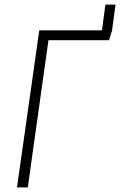

<svg xmlns="http://www.w3.org/2000/svg" viewBox="-20 -816 523 836"><path d="M439 -796H483L468 -684L455 -641H191L101 0H54L151 -684H424Z"/></svg>

Font: Fira Sans Extra Condensed ExtraLight
Style: Italic
Weight: 275
Width: 3
Italic angle: -8°
Designer: Carrois Corporate & Edenspiekermann AG
Foundry: Carrois Corporate GbR & Edenspiekermann AG
Version: Version 4.203